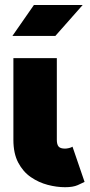

<svg xmlns="http://www.w3.org/2000/svg" viewBox="-20 -743 365 777"><path d="M273.4 -149.4 322.3 -6.8Q313 -2 294.2 6.3Q275.4 14.6 243.2 14.6Q209.5 14.6 173.1 5.1Q136.7 -4.4 105 -26.1Q73.2 -47.9 53.7 -85Q34.2 -122.1 34.2 -176.8V-507.8H210V-176.8Q210 -158.7 217 -150.1Q224.1 -141.6 243.2 -141.6Q250 -141.6 259.3 -143.8Q268.6 -146 273.4 -149.4ZM204.1 -597.7H30.3L117.2 -722.7H314.5Z"/></svg>

Font: Giphurs Black
Style: Regular
Weight: 900
Version: Version 0.920; ttfautohint (v1.8.4.7-5d5b)